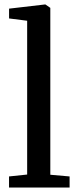

<svg xmlns="http://www.w3.org/2000/svg" viewBox="-20 -839 349 859"><path d="M101.5 -58.1V-746.2L20.6 -756.5V-800.3L181.6 -819.1H183.1L205.1 -803.8V-57.2L291.4 -49.6V0H20.4V-49.6Z"/></svg>

Font: Merriweather Light
Style: Regular
Weight: 300
Designer: Eben Sorkin
Foundry: Eben Sorkin
Version: Version 2.100